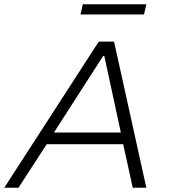

<svg xmlns="http://www.w3.org/2000/svg" viewBox="-37 -884 802 904"><path d="M-17 0 428 -688H500L652 0H588L543 -205H183L50 0ZM217 -260H532L454 -621H449ZM342 -816 353 -864H652L641 -816Z"/></svg>

Font: Saira SemiExpanded Light
Style: Italic
Weight: 300
Width: 6
Italic angle: -12°
Designer: Hector Gatti with collaboration of the Omnibus-Type team
Foundry: Omnibus-Type
Version: Version 1.101